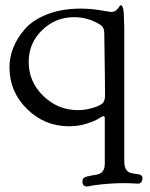

<svg xmlns="http://www.w3.org/2000/svg" viewBox="-20 -466 564 722"><path d="M258.8 -401.4Q188.5 -401.4 138.2 -352.5Q87.9 -303.7 87.9 -233.4Q87.9 -158.2 143.1 -105Q198.2 -51.8 273.4 -51.8Q299.8 -51.8 328.1 -60.1Q356.4 -68.4 366.2 -78.1Q375 -86.9 375 -108.4Q375 -154.3 372.1 -342.8Q372.1 -362.3 358.4 -372.1Q312.5 -401.4 258.8 -401.4ZM15.6 -212.9Q15.6 -251 30.3 -287.6Q44.9 -324.2 74.7 -357.9Q104.5 -391.6 158.7 -412.6Q212.9 -433.6 283.2 -433.6Q320.3 -433.6 358.4 -427.2Q396.5 -420.9 397.5 -420.9Q414.1 -420.9 422.9 -433.6Q431.6 -446.3 434.6 -446.3Q446.3 -446.3 446.3 -390.6Q446.3 -386.7 446.8 -377.9Q447.3 -369.1 447.3 -364.3V138.7Q447.3 160.2 453.6 170.4Q460 180.7 469.2 183.6Q478.5 186.5 502 189.5Q515.6 192.4 515.6 203.1Q515.6 224.6 498 224.6Q496.1 224.6 489.3 224.1Q482.4 223.6 470.2 223.1Q458 222.7 443.4 222.7Q421.9 222.7 400.4 224.1Q378.9 225.6 363.3 227.1Q347.7 228.5 335.4 230.5Q323.2 232.4 315.9 233.9Q308.6 235.4 307.6 235.4Q290 235.4 290 216.8Q290 213.9 290.5 210.9Q291 208 292.5 206.1Q293.9 204.1 295.9 202.6Q297.9 201.2 300.8 199.7Q303.7 198.2 306.6 197.8Q309.6 197.3 314.5 196.3Q319.3 195.3 322.8 194.3Q326.2 193.4 333 192.4Q339.8 191.4 344.7 190.4Q374 184.6 374 150.4V-22.5Q374 -29.3 368.2 -29.3Q366.2 -29.3 350.1 -19.5Q334 -9.8 304.2 -0.5Q274.4 8.8 239.3 8.8Q147.5 8.8 81.5 -56.2Q15.6 -121.1 15.6 -212.9Z"/></svg>

Font: Goudy Bookletter 1911
Style: Regular
Weight: 400
Version: Version 2010.07.03